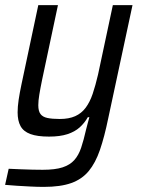

<svg xmlns="http://www.w3.org/2000/svg" viewBox="-26 -530 559 752"><path d="M145 202Q120 202 92 200.5Q64 199 39 197.5Q14 196 -6 194L8 131Q31 132 54.5 133Q78 134 101 134.5Q124 135 141 135Q190 135 219 125.5Q248 116 265 97Q282 78 292 48Q302 18 311 -22Q314 -34 317.5 -47Q321 -60 324 -71H318Q305 -48 286 -31Q267 -14 238 -4.5Q209 5 166 5Q120 5 93 -5Q66 -15 54.5 -36Q43 -57 43 -90Q43 -112 47 -139Q51 -166 58 -199L124 -510H201L139 -218Q132 -184 128 -159.5Q124 -135 124 -118Q124 -95 132.5 -83.5Q141 -72 159.5 -68Q178 -64 208 -64Q244 -64 268.5 -75Q293 -86 309.5 -108Q326 -130 337 -162.5Q348 -195 358 -238L416 -510H493L398 -67Q383 6 365.5 57Q348 108 321.5 140Q295 172 253 187Q211 202 145 202Z"/></svg>

Font: Saira SemiCondensed
Style: Italic
Weight: 400
Width: 4
Italic angle: -12°
Designer: Hector Gatti with collaboration of the Omnibus-Type team
Foundry: Omnibus-Type
Version: Version 1.101